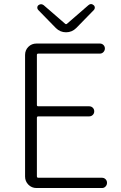

<svg xmlns="http://www.w3.org/2000/svg" viewBox="-20 -948 612 968"><path d="M164.1 0Q139.6 0 123 -17.1Q106.4 -34.2 106.4 -57.6V-670.9Q106.4 -695.3 123 -711.9Q139.6 -728.5 164.1 -728.5H483.4Q494.1 -728.5 501.5 -721.2Q508.8 -713.9 508.8 -703.6Q508.8 -693.4 501.5 -685.5Q494.1 -677.7 483.4 -677.7H172.9Q166 -677.7 166 -670.9V-418.9Q166 -412.1 172.9 -412.1H429.7Q440.4 -412.1 447.8 -404.8Q455.1 -397.5 455.1 -386.7Q455.1 -376 447.8 -368.7Q440.4 -361.3 429.7 -361.3H172.9Q166 -361.3 166 -353.5V-59.6Q166 -51.8 172.9 -51.8H494.1Q504.9 -51.8 512.2 -44.4Q519.5 -37.1 519.5 -26.4Q519.5 -15.6 512.2 -7.8Q504.9 0 494.1 0ZM261.7 -806.6 172.9 -897.5Q168 -902.3 168 -909.2Q168 -917 173.8 -921.9Q180.7 -926.8 187 -926.8Q193.4 -926.8 200.2 -921.9L309.6 -827.1Q310.5 -826.2 313 -826.2Q315.4 -826.2 316.4 -827.1L425.8 -921.9Q432.6 -927.7 439 -927.7Q445.3 -927.7 452.1 -921.9Q458 -917 458 -909.2Q458 -902.3 453.1 -897.5L364.3 -806.6Q342.8 -785.2 313 -785.2Q283.2 -785.2 261.7 -806.6Z"/></svg>

Font: Gen Jyuu Gothic Light
Style: Regular
Weight: 200
Designer: [Source Han Sans]
Ryoko NISHIZUKA  (kana & ideographs); Paul D. Hunt (Latin, Greek & Cyrillic); Wenlong ZHANG  (bopomofo
Version: Version 1.002.20150607